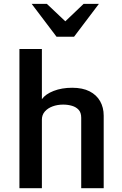

<svg xmlns="http://www.w3.org/2000/svg" viewBox="-20 -998 647 1018"><path d="M83 -738.3H202.1V-472.2Q221.2 -499 264.4 -515.9Q307.6 -532.7 362.8 -532.7Q418 -532.7 455.1 -513.7Q492.2 -494.6 511 -461.2Q529.8 -427.7 529.8 -384.8V0H410.6V-373.5Q410.6 -400.9 397 -415.8Q383.3 -430.7 361.6 -437Q339.8 -443.4 314.9 -443.4Q284.2 -443.4 258.5 -433.8Q232.9 -424.3 217.5 -406.5Q202.1 -388.7 202.1 -363.8V0H83ZM279.8 -803.2 147.9 -977.5H228.5L345.7 -866.7H307.1L423.3 -977.5H504.4L372.6 -803.2Z"/></svg>

Font: Monda SemiBold
Style: Regular
Weight: 600
Designer: Vernon Adams
Foundry: Vernon Adams
Version: Version 2.200